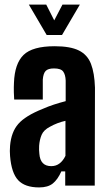

<svg xmlns="http://www.w3.org/2000/svg" viewBox="-20 -811 479 839"><path d="M151 8Q89 8 59.5 -23.5Q30 -55 24 -129Q23 -138 23 -151Q23 -164 24 -174Q29 -234 60 -269.5Q91 -305 166 -335Q191 -346 215.5 -354Q240 -362 267 -369V-459Q266 -485 256 -498.5Q246 -512 216 -512Q190 -512 179.5 -501Q169 -490 167 -463Q167 -455 167 -438Q167 -421 167 -403.5Q167 -386 167 -376H42Q41 -384 40.5 -407.5Q40 -431 41 -449Q44 -533 83 -571Q122 -609 219 -609Q287 -609 324.5 -590.5Q362 -572 377.5 -532Q393 -492 395 -428L394 0H265V-62H248Q232 -26 210.5 -9Q189 8 151 8ZM204 -85Q225 -85 240.5 -97Q256 -109 266 -130V-283Q248 -279 231 -272.5Q214 -266 198 -257Q171 -243 162 -222Q153 -201 151 -174Q150 -155 152 -139Q156 -85 204 -85ZM106 -791H182L217 -722L253 -791H329L251 -658H184Z"/></svg>

Font: Big Shoulders Display ExtraBold
Style: Regular
Weight: 800
Designer: Patric King
Foundry: XO Type Co
Version: Version 1.000; ttfautohint (v1.8.2)